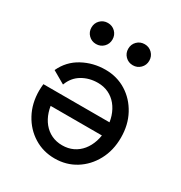

<svg xmlns="http://www.w3.org/2000/svg" viewBox="-174 -856 931 989"><g transform="rotate(30 292.0 -361.0)"><path d="M499 -214.8V-293H139.6L105.5 -214.8ZM139.6 -341.8Q157.7 -390.6 199 -415Q240.2 -439.5 292 -439.5Q327.1 -439.5 355.7 -425.8Q384.3 -412.1 404.8 -387Q425.3 -361.8 436.3 -328.1Q447.3 -294.4 447.3 -253.9Q447.3 -213.9 436.3 -179.9Q425.3 -146 404.8 -120.8Q384.3 -95.7 355.7 -82Q327.1 -68.4 292 -68.4Q256.8 -68.4 228.3 -82Q199.7 -95.7 179.2 -120.8Q158.7 -146 147.7 -179.9Q136.7 -213.9 136.7 -253.9Q136.7 -264.2 137.5 -273.9Q138.2 -283.7 139.6 -293H51.3Q50.3 -283.7 49.6 -273.7Q48.8 -263.7 48.8 -253.9Q48.8 -177.7 81.1 -118.2Q113.3 -58.6 168.5 -24.4Q223.6 9.8 292 9.8Q360.8 9.8 415.8 -24.4Q470.7 -58.6 502.9 -118.2Q535.2 -177.7 535.2 -253.9Q535.2 -330.1 502.9 -389.6Q470.7 -449.2 415.8 -483.4Q360.8 -517.6 292 -517.6Q219.2 -517.6 157.2 -483.9Q95.2 -450.2 64.9 -384.8ZM338.4 -669.9Q338.4 -643.6 356.4 -625.5Q374.5 -607.4 400.9 -607.4Q427.2 -607.4 445.3 -625.5Q463.4 -643.6 463.4 -669.9Q463.4 -696.3 445.3 -714.4Q427.2 -732.4 400.9 -732.4Q374.5 -732.4 356.4 -714.4Q338.4 -696.3 338.4 -669.9ZM119.6 -669.9Q119.6 -643.6 137.7 -625.5Q155.8 -607.4 182.1 -607.4Q208.5 -607.4 226.6 -625.5Q244.6 -643.6 244.6 -669.9Q244.6 -696.3 226.6 -714.4Q208.5 -732.4 182.1 -732.4Q155.8 -732.4 137.7 -714.4Q119.6 -696.3 119.6 -669.9Z"/></g></svg>

Font: Giphurs
Style: Regular
Weight: 400
Version: Version 2.010